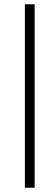

<svg xmlns="http://www.w3.org/2000/svg" viewBox="-20 -720 262 903"><path d="M97 163V-700H143V163Z"/></svg>

Font: Junicode Cond Light
Style: Regular
Weight: 300
Width: 3
Designer: Peter S. Baker
Version: Version 2.201